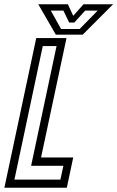

<svg xmlns="http://www.w3.org/2000/svg" viewBox="-40 -878 548 898"><path d="M-19.5 0 129.5 -700H271L152 -141.5H302.5L272.5 0ZM27.5 -38H242.5L256.5 -102.5H105.5L224.5 -662.5H160ZM221 -716 139 -858H277.5L302.5 -804L350.5 -858H489L347 -716ZM245.5 -742.5H332.5L417 -828.5H358.5L307.5 -772.5H283.5L256.5 -828.5H197.5Z"/></svg>

Font: Tourney Condensed Regular
Style: Italic
Weight: 400
Width: 3
Italic angle: -12°
Designer: Tyler Finck
Foundry: Etcetera Type Co
Version: Version 1.010; ttfautohint (v1.8.3)